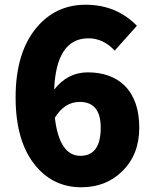

<svg xmlns="http://www.w3.org/2000/svg" viewBox="-20 -778 649 812"><path d="M406 -238Q406 -347 317 -347Q253 -347 212 -280Q231 -119 320 -119Q406 -119 406 -238ZM465 -564Q417 -616 354 -616Q218 -616 209 -399Q266 -472 351 -472Q449 -472 507 -416Q569 -354 569 -238Q569 -123 496 -53Q428 14 324 14Q208 14 133 -74Q46 -176 46 -366Q46 -557 136 -663Q217 -758 342 -758Q472 -758 559 -669Z"/></svg>

Font: KaiGen Gothic SC Heavy
Style: Bold
Weight: 900
Designer: Ryoko NISHIZUKA Ë•øÂ°öÊ∂ºÂ≠ê (kana & ideographs); Paul D. Hunt (Latin, Greek & Cyrillic); Wenlong ZHANG Âº†ÊñáÈæô (bopom
Version: Version 1.001 October 10, 2014